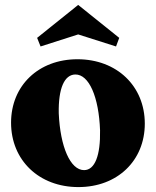

<svg xmlns="http://www.w3.org/2000/svg" viewBox="-20 -749 634 781"><path d="M299 12C457 12 569 -95 569 -246C569 -399 455 -508 295 -508C137 -508 25 -401 25 -250C25 -97 139 12 299 12ZM322 -57C266 -57 225 -152 219 -288C217 -390 242 -445 286 -446C342 -447 382 -355 387 -219C389 -117 366 -57 322 -57ZM145 -560 298 -609 452 -560 465 -595 298 -729 131 -595Z"/></svg>

Font: Sinistre Bold
Style: Regular
Weight: 900
Designer: Jules Durand
Foundry: Collletttivo
Version: Version 69.420;Glyphs 3.2 (3217)